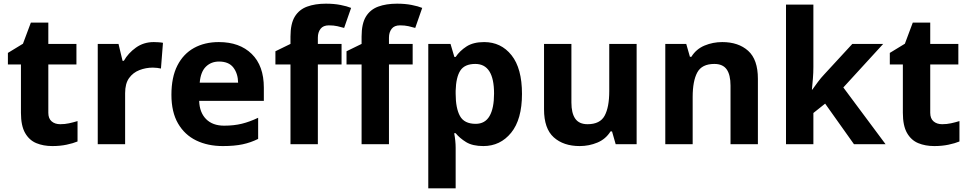

<svg xmlns="http://www.w3.org/2000/svg" viewBox="-20 -785 5274 1045"><path d="M308 -109Q333 -109 356 -114Q379 -119 402 -126V-15Q378 -5 342.5 2.5Q307 10 265 10Q216 10 177.5 -6Q139 -22 116.5 -61.5Q94 -101 94 -171V-434H23V-497L105 -547L148 -662H243V-546H396V-434H243V-171Q243 -140 261 -124.5Q279 -109 308 -109Z M817 -556Q828 -556 843 -555Q858 -554 867 -552L856 -412Q849 -414 835.5 -415.5Q822 -417 812 -417Q774 -417 739 -403.5Q704 -390 682.5 -360Q661 -330 661 -278V0H512V-546H625L647 -454H654Q678 -496 720 -526Q762 -556 817 -556Z M1171 -556Q1284 -556 1350 -491.5Q1416 -427 1416 -308V-236H1064Q1066 -173 1101.5 -137Q1137 -101 1200 -101Q1253 -101 1296 -111.5Q1339 -122 1385 -144V-29Q1345 -9 1300.5 0.5Q1256 10 1193 10Q1111 10 1048 -20.5Q985 -51 949 -113Q913 -175 913 -269Q913 -365 945.5 -428.5Q978 -492 1036 -524Q1094 -556 1171 -556ZM1172 -450Q1129 -450 1100.5 -422Q1072 -394 1067 -335H1276Q1275 -385 1250 -417.5Q1225 -450 1172 -450Z M1839 -434H1710V0H1561V-434H1479V-506L1561 -546V-586Q1561 -656 1584.5 -694.5Q1608 -733 1651.5 -749Q1695 -765 1754 -765Q1798 -765 1833.5 -758Q1869 -751 1891 -742L1853 -633Q1836 -638 1816 -642.5Q1796 -647 1770 -647Q1739 -647 1724.5 -628Q1710 -609 1710 -580V-546H1839ZM2226 -434H2097V0H1948V-434H1866V-506L1948 -546V-586Q1948 -656 1971.5 -694.5Q1995 -733 2038.5 -749Q2082 -765 2141 -765Q2185 -765 2220.5 -758Q2256 -751 2278 -742L2240 -633Q2223 -638 2203 -642.5Q2183 -647 2157 -647Q2126 -647 2111.5 -628Q2097 -609 2097 -580V-546H2226Z M2615 -556Q2707 -556 2764 -484.5Q2821 -413 2821 -274Q2821 -135 2762 -62.5Q2703 10 2611 10Q2552 10 2517 -11.5Q2482 -33 2460 -60H2452Q2460 -18 2460 20V240H2311V-546H2432L2453 -475H2460Q2482 -508 2519 -532Q2556 -556 2615 -556ZM2567 -437Q2509 -437 2485.5 -401Q2462 -365 2460 -291V-275Q2460 -196 2483.5 -153.5Q2507 -111 2569 -111Q2620 -111 2644.5 -153.5Q2669 -196 2669 -276Q2669 -437 2567 -437Z M3445 -546V0H3331L3311 -70H3303Q3277 -28 3231.5 -9Q3186 10 3135 10Q3047 10 2994 -37.5Q2941 -85 2941 -190V-546H3090V-227Q3090 -169 3111 -139Q3132 -109 3178 -109Q3246 -109 3271 -155.5Q3296 -202 3296 -289V-546Z M3911 -556Q3999 -556 4052 -508.5Q4105 -461 4105 -356V0H3956V-319Q3956 -378 3935 -407.5Q3914 -437 3868 -437Q3800 -437 3775 -390.5Q3750 -344 3750 -257V0H3601V-546H3715L3735 -476H3743Q3769 -518 3814.5 -537Q3860 -556 3911 -556Z M4407 -760V-420Q4407 -389 4404.5 -358.5Q4402 -328 4399 -297H4401Q4416 -318 4432 -339.5Q4448 -361 4466 -380L4619 -546H4787L4570 -309L4800 0H4628L4471 -221L4407 -170V0H4258V-760Z M5108 -109Q5133 -109 5156 -114Q5179 -119 5202 -126V-15Q5178 -5 5142.5 2.5Q5107 10 5065 10Q5016 10 4977.5 -6Q4939 -22 4916.5 -61.5Q4894 -101 4894 -171V-434H4823V-497L4905 -547L4948 -662H5043V-546H5196V-434H5043V-171Q5043 -140 5061 -124.5Q5079 -109 5108 -109Z"/></svg>

Font: Noto IKEA Latin
Style: Bold
Weight: 700
Designer: Monotype Design Team
Foundry: Monotype Imaging Inc.
Version: Version 1.0